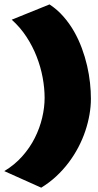

<svg xmlns="http://www.w3.org/2000/svg" viewBox="-49 -782 451 883"><path d="M369.1 -328.1Q369.1 -292.5 362.5 -254.9Q356 -217.3 343.3 -179.4Q330.6 -141.6 311.3 -104.7Q292 -67.9 266.6 -34.2Q241.2 -0.5 209.7 28.8Q178.2 58.1 140.6 81.1L-29.3 4.9Q18.1 -23.4 53.2 -63Q88.4 -102.5 111.1 -147.7Q133.8 -192.9 145 -240.5Q156.2 -288.1 156.2 -332Q156.2 -376.5 147.2 -425.3Q138.2 -474.1 119.6 -521.7Q101.1 -569.3 72.5 -613Q43.9 -656.7 4.9 -691.4L178.7 -761.7Q214.4 -738.3 242.4 -706.3Q270.5 -674.3 291.5 -637.5Q312.5 -600.6 327.4 -560.3Q342.3 -520 351.6 -479.7Q360.8 -439.5 365 -400.6Q369.1 -361.8 369.1 -328.1Z"/></svg>

Font: Luckiest Guy
Style: Regular
Weight: 400
Designer: Astigmatic (AOETI)
Foundry: Astigmatic (AOETI)
Version: Version 1.000